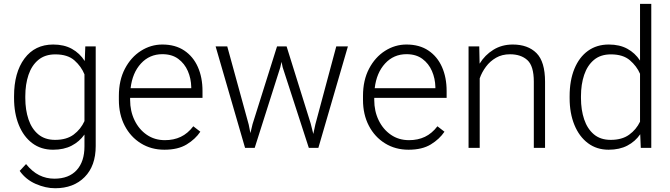

<svg xmlns="http://www.w3.org/2000/svg" viewBox="-20 -770 3489 1000"><path d="M53.2 -258.8V-269Q53.2 -392.1 107.4 -465.1Q161.6 -538.1 257.3 -538.1Q314 -538.1 354.7 -515.4Q395.5 -492.7 421.4 -452.1L424.3 -528.3H478.5V-9.3Q478.5 93.8 420.9 152.1Q363.3 210.4 267.1 210.4Q217.8 210.4 166.3 188Q114.7 165.5 82.5 120.1L115.7 84.5Q147.5 124 184.1 142.3Q220.7 160.6 263.2 160.6Q338.4 160.6 379.2 116.2Q419.9 71.8 419.9 -7.3V-69.3Q393.6 -32.2 353 -11.2Q312.5 9.8 256.3 9.8Q193.4 9.8 147.9 -24.4Q102.5 -58.6 77.9 -119.4Q53.2 -180.2 53.2 -258.8ZM111.8 -269V-258.8Q111.8 -197.8 128.4 -148.4Q145 -99.1 179.4 -70.3Q213.9 -41.5 267.1 -41.5Q327.1 -41.5 364 -69.3Q400.9 -97.2 419.9 -139.2V-382.8Q403.3 -423.8 367.9 -455.3Q332.5 -486.8 268.1 -486.8Q214.4 -486.8 179.7 -458Q145 -429.2 128.4 -379.9Q111.8 -330.6 111.8 -269Z M836.4 9.8Q767.6 9.8 713.9 -23.4Q660.2 -56.6 629.6 -115.2Q599.1 -173.8 599.1 -249.5V-270.5Q599.1 -352.1 630.6 -412.1Q662.1 -472.2 713.9 -505.1Q765.6 -538.1 825.7 -538.1Q893.1 -538.1 939.7 -506.8Q986.3 -475.6 1010.5 -421.1Q1034.7 -366.7 1034.7 -295.9V-260.3H657.7V-249.5Q657.7 -191.4 680.7 -143.8Q703.6 -96.2 744.4 -68.1Q785.2 -40 838.9 -40Q885.3 -40 921.6 -57.4Q958 -74.7 986.8 -112.3L1023.4 -84Q997.6 -45.4 952.4 -17.8Q907.2 9.8 836.4 9.8ZM825.7 -487.8Q758.8 -487.8 714.1 -439.2Q669.4 -390.6 660.2 -310.5H976.1V-316.9Q975.1 -361.3 958.3 -400.1Q941.4 -439 908.4 -463.4Q875.5 -487.8 825.7 -487.8Z M1295.4 -123.5 1422.9 -528.3H1472.7L1598.1 -127L1611.8 -72.3L1622.6 -122.6L1731.4 -528.3H1792L1638.2 0H1588.4L1452.1 -419.9L1446.3 -447.8L1439.9 -419.4L1306.6 0H1256.3L1103 -528.3H1163.6L1275.4 -121.1L1284.2 -76.7Z M2107.9 9.8Q2039.1 9.8 1985.4 -23.4Q1931.6 -56.6 1901.1 -115.2Q1870.6 -173.8 1870.6 -249.5V-270.5Q1870.6 -352.1 1902.1 -412.1Q1933.6 -472.2 1985.4 -505.1Q2037.1 -538.1 2097.2 -538.1Q2164.6 -538.1 2211.2 -506.8Q2257.8 -475.6 2282 -421.1Q2306.2 -366.7 2306.2 -295.9V-260.3H1929.2V-249.5Q1929.2 -191.4 1952.1 -143.8Q1975.1 -96.2 2015.9 -68.1Q2056.6 -40 2110.4 -40Q2156.7 -40 2193.1 -57.4Q2229.5 -74.7 2258.3 -112.3L2294.9 -84Q2269 -45.4 2223.9 -17.8Q2178.7 9.8 2107.9 9.8ZM2097.2 -487.8Q2030.3 -487.8 1985.6 -439.2Q1940.9 -390.6 1931.6 -310.5H2247.6V-316.9Q2246.6 -361.3 2229.7 -400.1Q2212.9 -439 2179.9 -463.4Q2147 -487.8 2097.2 -487.8Z M2636.2 -487.3Q2594.7 -487.3 2563.5 -469.2Q2532.2 -451.2 2511 -422.6Q2489.7 -394 2478.5 -361.8V0H2420.4V-528.3H2476.1L2478 -438.5Q2505.4 -483.4 2549.6 -510.7Q2593.8 -538.1 2650.4 -538.1Q2729.5 -538.1 2774.2 -493.4Q2818.8 -448.7 2818.8 -344.2V0H2760.3V-344.7Q2760.3 -426.3 2726.8 -456.8Q2693.4 -487.3 2636.2 -487.3Z M2946.8 -258.8V-269Q2946.8 -351.1 2971.7 -411.6Q2996.6 -472.2 3042.2 -505.1Q3087.9 -538.1 3150.9 -538.1Q3207 -538.1 3247.3 -516.1Q3287.6 -494.1 3313.5 -454.6V-750H3372.1V0H3317.4L3314.5 -70.8Q3288.6 -33.2 3247.6 -11.7Q3206.5 9.8 3149.9 9.8Q3087.9 9.8 3042.2 -24.4Q2996.6 -58.6 2971.7 -119.4Q2946.8 -180.2 2946.8 -258.8ZM3005.9 -269V-258.8Q3005.9 -197.8 3022.5 -148.4Q3039.1 -99.1 3073.2 -70.3Q3107.4 -41.5 3160.6 -41.5Q3219.7 -41.5 3256.8 -68.4Q3293.9 -95.2 3313.5 -136.2V-385.7Q3296.4 -425.3 3260.7 -456.1Q3225.1 -486.8 3161.6 -486.8Q3107.9 -486.8 3073.5 -458Q3039.1 -429.2 3022.5 -379.9Q3005.9 -330.6 3005.9 -269Z"/></svg>

Font: Vazirmatn UI ExtraLight
Style: Regular
Weight: 200
Designer: Saber Rastikerdar
Foundry: Saber Rastikerdar
Version: Version 33.003